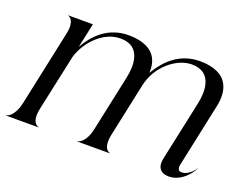

<svg xmlns="http://www.w3.org/2000/svg" viewBox="-116 -763 1205 952"><g transform="rotate(20 486.5 -287.0)"><path d="M-19.5 0H152.5V-1.5C150 -1.5 111.5 -10 128 -88.5L192.5 -388.5C220 -475.5 298 -553.5 385 -553.5C438.5 -553.5 470 -529.5 481.5 -484C489 -455.5 487.5 -419 478 -376.5L416.5 -88.5C400 -10 362.5 -1.5 357 -1.5V0H529V-1.5C526.5 -1.5 488.5 -10 505 -88.5L565 -370C588.5 -482.5 685 -553.5 761 -553.5C814.5 -553.5 846 -529.5 857.5 -484C865 -455.5 863.5 -419 854 -376.5L787.5 -65.5C778 -20 797 8 843 8C910 8 956.5 -57 965.5 -80H964.5C958 -66.5 928.5 -33 895.5 -33C876 -33 872 -47.5 878 -73L948 -402C957.5 -446 955 -484.5 941 -513C919.5 -560 865.5 -582.5 794 -582.5C685 -582.5 619.5 -513 577 -442.5C578.5 -470 575 -493.5 565.5 -513C543.5 -560 489.5 -582.5 418 -582.5C309 -582.5 243 -513 204 -443.5L231.5 -572.5H100.5V-571.5C103 -571.5 141 -562.5 124.5 -484.5L40 -88.5C23 -10 -14.5 -1.5 -19.5 -1.5Z"/></g></svg>

Font: Beautique Display Italic
Style: Regular
Weight: 400
Italic angle: -12°
Designer: Nhat-Quang Ngo
Version: Version 1.100;Glyphs 3.2.3 (3260)